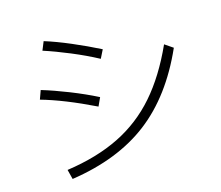

<svg xmlns="http://www.w3.org/2000/svg" viewBox="-107 -917 1215 1054"><g transform="rotate(-15 500.0 -390.0)"><path d="M501 -601Q432 -638 351.5 -671.5Q271 -705 203 -727L223 -776Q288 -756 369 -721.5Q450 -687 525 -649ZM167 -59Q340 -84 467.5 -147Q595 -210 689.5 -318Q784 -426 857 -588L904 -556Q795 -310 621.5 -177Q448 -44 181 -4ZM421 -351Q248 -435 120 -471L138 -521Q208 -500 290 -467.5Q372 -435 443 -399Z"/></g></svg>

Font: IBM Plex Sans JP Light
Style: Regular
Weight: 300
Designer: Mike Abbink; Paul van der Laan; Pieter van Rosmalen; Wujin Sim; Yejin Wi; Jinhee Kim; Boomi Park; Yona Kim; Kichan Ma
Foundry: Sandoll Inc.
Version: Version 1.002